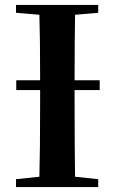

<svg xmlns="http://www.w3.org/2000/svg" viewBox="-20 -760 465 780"><path d="M379 0V-32L285 -42C284 -109 283 -211 283 -347V-394H385V-434H283C283 -553 284 -641 285 -700L379 -708V-740H45V-708L140 -700C142 -641 143 -552 143 -434H46V-394H143V-346C143 -210 142 -109 140 -42L45 -32V0Z"/></svg>

Font: AllPunType Bold
Style: Regular
Weight: 700
Version: 1.0